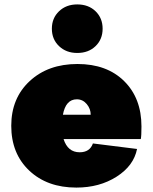

<svg xmlns="http://www.w3.org/2000/svg" viewBox="-20 -830 692 870"><path d="M341 -140Q387 -140 401 -180L601 -155Q586 -79 508.5 -29.5Q431 20 326 20Q194 20 112.5 -57Q31 -134 31 -260Q31 -385 114.5 -462.5Q198 -540 331 -540Q464 -540 542.5 -462.5Q621 -385 621 -257Q621 -214 618 -200H268Q287 -140 341 -140ZM265 -310H391Q391 -337 373 -358.5Q355 -380 328 -380Q278 -380 265 -310ZM330 -590Q280 -590 247.5 -621Q215 -652 215 -700Q215 -748 247.5 -779Q280 -810 330 -810Q381 -810 413 -779Q445 -748 445 -700Q445 -652 413 -621Q381 -590 330 -590Z"/></svg>

Font: Metropolitano Black
Style: Regular
Weight: 900
Designer: Fonts by Alex Slobzheninov & Chris M. Simpson / Changes by Cristiano Sobral
Foundry: Fonts by Alex Slobzheninov & Chris M. Simpson / Changes by Cristiano Sobral
Version: Version 1.00;August 30, 2020;FontCreator 13.0.0.2681 64-bit